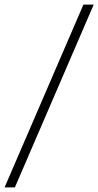

<svg xmlns="http://www.w3.org/2000/svg" viewBox="-40 -770 430 840"><path d="M-20 50 325 -750H370L25 50Z"/></svg>

Font: Yeseva One
Style: Regular
Weight: 400
Designer: Jovanny Lemonad
Foundry: Jovanny Lemonad
Version: Version 2.000